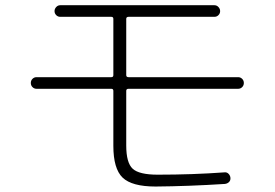

<svg xmlns="http://www.w3.org/2000/svg" viewBox="-20 -718 1040 727"><path d="M118.2 -381.8Q109.4 -381.8 103 -388.2Q96.7 -394.5 96.7 -403.8Q96.7 -413.1 103 -419.4Q109.4 -425.8 118.2 -425.8H401.4Q409.2 -425.8 409.2 -433.6V-646.5Q409.2 -654.3 401.4 -654.3H208Q199.2 -654.3 192.9 -660.6Q186.5 -667 186.5 -675.8Q186.5 -684.6 192.9 -691.4Q199.2 -698.2 208 -698.2H792Q800.8 -698.2 807.1 -691.4Q813.5 -684.6 813.5 -675.8Q813.5 -667 807.1 -660.6Q800.8 -654.3 792 -654.3H466.8Q458 -654.3 458 -646.5V-433.6Q458 -425.8 466.8 -425.8H881.8Q890.6 -425.8 897 -419.4Q903.3 -413.1 903.3 -403.8Q903.3 -394.5 897 -388.2Q890.6 -381.8 881.8 -381.8H466.8Q458 -381.8 458 -374V-167Q458 -101.6 482.4 -79.1Q506.8 -56.6 577.1 -56.6Q710 -56.6 830.1 -65.4Q838.9 -66.4 845.2 -60.1Q851.6 -53.7 852.5 -44.9Q853.5 -35.2 847.2 -28.8Q840.8 -22.5 831.1 -21.5Q692.4 -12.7 569.3 -11.7Q479.5 -11.7 444.3 -45.4Q409.2 -79.1 409.2 -166V-374Q409.2 -381.8 401.4 -381.8Z"/></svg>

Font: Rounded Mgen+ 2m light
Style: Regular
Weight: 200
Designer: [Source Han Sans]
Ryoko NISHIZUKA  (kana & ideographs); Paul D. Hunt (Latin, Greek & Cyrillic); Wenlong ZHANG  (bopomofo
Version: Version 1.059.20150602